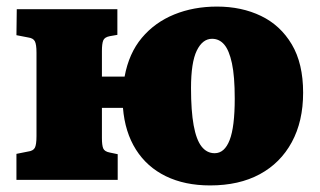

<svg xmlns="http://www.w3.org/2000/svg" viewBox="-20 -547 973 584"><path d="M619 17Q542 17 484.5 -11Q427 -39 393.5 -92Q360 -145 354 -219H290V-127Q290 -105 294 -95.5Q298 -86 314 -83L338 -78V0H30V-79L65 -86Q81 -88 86 -97.5Q91 -107 91 -133V-387Q91 -412 86 -421.5Q81 -431 66 -433L30 -440L31 -519H337V-441L314 -437Q298 -434 294 -424Q290 -414 290 -392V-314H359Q372 -385 411.5 -432Q451 -479 510 -503Q569 -527 640 -527Q715 -527 774 -498.5Q833 -470 867.5 -412Q902 -354 902 -265Q902 -178 867.5 -114.5Q833 -51 770 -17Q707 17 619 17ZM633 -81Q663 -81 678.5 -121Q694 -161 694 -247Q694 -315 685.5 -354.5Q677 -394 662 -411.5Q647 -429 625 -429Q596 -429 578.5 -393Q561 -357 561 -279Q561 -210 569 -166Q577 -122 593 -101.5Q609 -81 633 -81Z"/></svg>

Font: Literata 18pt ExtraBold
Style: Regular
Weight: 800
Designer: Latin by Veronika Burian and Jose Scaglione. Greek by Irene Vlachou. Cyrillic by Vera Evstafieva.
Foundry: TypeTogether
Version: Version 3.103;gftools[0.9.29]